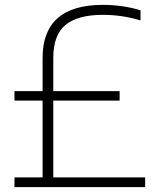

<svg xmlns="http://www.w3.org/2000/svg" viewBox="-20 -769 656 789"><path d="M576.5 -40V0H39.5V-40H155V-355.5H39.5V-394.5H155V-530.5Q155 -749 402.5 -749Q443 -749 483.2 -743.2Q523.5 -737.5 557.5 -726.5V-685Q483 -708 402 -708Q299.5 -708 249.2 -666.5Q199 -625 199 -531V-394.5H471.5V-355.5H199V-40Z"/></svg>

Font: Encode Sans ExtraLight
Style: Regular
Weight: 275
Designer: Multiple Designers
Foundry: Impallari Type
Version: Version 2.000